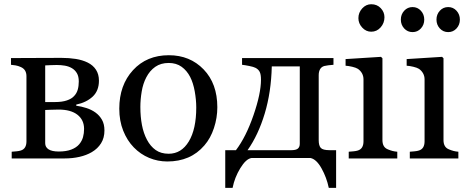

<svg xmlns="http://www.w3.org/2000/svg" viewBox="-20 -760 2243 921"><path d="M383.3 -141.6Q383.3 -184.6 351.6 -209.5Q319.8 -234.4 260.7 -234.4Q234.9 -234.4 220 -233.4Q205.1 -232.4 196.8 -232.4V-73.2Q196.8 -54.2 212.9 -43.7Q229 -33.2 262.2 -33.2Q297.4 -33.2 321.8 -42.5Q346.2 -51.8 359.9 -67.9Q373 -83.5 378.2 -102.1Q383.3 -120.6 383.3 -141.6ZM481 -134.3Q481 -98.6 464.8 -72.8Q448.7 -46.9 420.4 -30.3Q394.5 -15.1 361.3 -7.6Q328.1 0 290.5 0H36.1V-32.2Q47.4 -33.2 59.3 -34.2Q71.3 -35.2 80.1 -38.1Q93.8 -42.5 100.3 -53.5Q106.9 -64.5 106.9 -82V-394.5Q106.9 -410.6 100.1 -421.6Q93.3 -432.6 79.6 -438.5Q66.9 -444.3 54.9 -446.3Q43 -448.2 32.7 -449.2V-481.4Q76.2 -481.4 140.4 -481.9Q204.6 -482.4 274.4 -482.4Q311.5 -482.4 343.5 -477.3Q375.5 -472.2 400.4 -460Q426.3 -447.3 440.4 -425.5Q454.6 -403.8 454.6 -373Q454.6 -324.7 424.6 -296.6Q394.5 -268.6 345.7 -258.3V-252.9Q370.6 -249.5 394.8 -241.7Q418.9 -233.9 438 -220.2Q457.5 -206.1 469.2 -185.3Q481 -164.6 481 -134.3ZM357.9 -369.1Q357.9 -393.6 348.9 -408.9Q339.8 -424.3 324.7 -433.1Q309.6 -441.9 290.8 -445.1Q272 -448.2 252 -448.2Q239.3 -448.2 223.9 -447.5Q208.5 -446.8 196.8 -446.3V-270.5H244.1Q277.8 -270.5 300.8 -278.3Q323.7 -286.1 335.4 -299.3Q347.7 -312 352.8 -329.6Q357.9 -347.2 357.9 -369.1Z M1022.5 -245.6Q1022.5 -194.8 1006.3 -145.8Q990.2 -96.7 960.4 -62.5Q926.8 -23.4 882.3 -4.4Q837.9 14.6 782.7 14.6Q736.8 14.6 695.3 -2.7Q653.8 -20 621.6 -53.2Q589.8 -85.9 571 -133.1Q552.2 -180.2 552.2 -238.8Q552.2 -351.6 617.9 -423.3Q683.6 -495.1 790 -495.1Q891.1 -495.1 956.8 -427Q1022.5 -358.9 1022.5 -245.6ZM921.4 -244.6Q921.4 -281.2 914.1 -322Q906.7 -362.8 892.1 -391.1Q876.5 -421.4 851.1 -439.7Q825.7 -458 789.1 -458Q751.5 -458 724.9 -439.5Q698.2 -420.9 681.6 -388.7Q666 -358.9 659.7 -320.8Q653.3 -282.7 653.3 -247.1Q653.3 -200.2 660.9 -160.4Q668.5 -120.6 685.1 -89.4Q701.7 -58.1 726.8 -40.3Q752 -22.5 789.1 -22.5Q850.1 -22.5 885.7 -81.5Q921.4 -140.6 921.4 -244.6Z M1111.8 -39.6Q1160.2 -103.5 1196 -207.5Q1231.9 -311.5 1231.9 -377.9Q1231.9 -403.3 1225.6 -415.5Q1219.2 -427.7 1205.6 -434.6Q1196.3 -439.5 1175.3 -443.6Q1154.3 -447.8 1141.1 -449.2V-481.4H1579.6V-449.2Q1565.4 -448.2 1554.9 -446.8Q1544.4 -445.3 1535.6 -443.4Q1522 -439.5 1515.4 -428Q1508.8 -416.5 1508.8 -399.4V-87.4Q1508.8 -61.5 1518.8 -50.5Q1528.8 -39.6 1561 -39.6H1592.3V141.1H1557.1Q1546.9 91.8 1522.5 47.9Q1498 3.9 1469.7 -2H1186Q1159.7 2.4 1132.6 46.9Q1105.5 91.3 1095.7 141.1H1060.5V-39.6ZM1167.5 -39.6H1377.9Q1399.4 -39.6 1408.7 -47.1Q1418 -54.7 1418 -70.3V-441.4H1283.7Q1280.8 -317.9 1249.8 -215.1Q1218.8 -112.3 1167.5 -39.6Z M1885.7 0H1652.8V-32.2Q1664.1 -33.2 1676 -34.2Q1688 -35.2 1696.8 -38.1Q1710.4 -42.5 1717 -53.5Q1723.6 -64.5 1723.6 -82V-379.4Q1723.6 -395 1716.6 -408Q1709.5 -420.9 1696.8 -429.7Q1687.5 -435.5 1669.9 -439.7Q1652.3 -443.8 1637.7 -444.8V-476.6L1807.6 -487.3L1814.5 -480.5V-87.9Q1814.5 -70.8 1821 -59.6Q1827.6 -48.3 1841.8 -43Q1852.5 -38.6 1862.8 -35.9Q1873 -33.2 1885.7 -32.2ZM1824.2 -677.2Q1824.2 -649.4 1805.9 -628.7Q1787.6 -607.9 1760.7 -607.9Q1735.8 -607.9 1717.5 -627.7Q1699.2 -647.5 1699.2 -672.9Q1699.2 -699.7 1717.5 -719.7Q1735.8 -739.7 1760.7 -739.7Q1788.6 -739.7 1806.4 -720.9Q1824.2 -702.1 1824.2 -677.2Z M2178.7 0H1945.8V-32.2Q1957 -33.2 1969 -34.2Q1981 -35.2 1989.7 -38.1Q2003.4 -42.5 2010 -53.5Q2016.6 -64.5 2016.6 -82V-379.4Q2016.6 -395 2009.5 -408Q2002.4 -420.9 1989.7 -429.7Q1980.5 -435.5 1962.9 -439.7Q1945.3 -443.8 1930.7 -444.8V-476.6L2100.6 -487.3L2107.4 -480.5V-87.9Q2107.4 -70.8 2114 -59.6Q2120.6 -48.3 2134.8 -43Q2145.5 -38.6 2155.8 -35.9Q2166 -33.2 2178.7 -32.2ZM2186 -666Q2186 -641.1 2169.9 -623.5Q2153.8 -606 2129.9 -606Q2106 -606 2089.8 -623.5Q2073.7 -641.1 2073.7 -666Q2073.7 -690.9 2089.8 -708.5Q2106 -726.1 2129.9 -726.1Q2153.8 -726.1 2169.9 -708.5Q2186 -690.9 2186 -666ZM2015.1 -666Q2015.1 -641.1 1999 -623.5Q1982.9 -606 1959 -606Q1935.1 -606 1918.9 -623.5Q1902.8 -641.1 1902.8 -666Q1902.8 -690.9 1918.9 -708.5Q1935.1 -726.1 1959 -726.1Q1982.9 -726.1 1999 -708.5Q2015.1 -690.9 2015.1 -666Z"/></svg>

Font: UniBurma_GGSerif
Style: Book
Weight: 400
Designer: Victor San Kho Lin (for Burmese only and related typography optimization with it)
Foundry: http://www.unimm.org
Version: 2.0